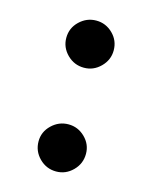

<svg xmlns="http://www.w3.org/2000/svg" viewBox="-84 -552 494 622"><g transform="rotate(15 162.5 -241.0)"><path d="M163 12Q130 12 106.5 -11.5Q83 -35 83 -68Q83 -100 107 -123Q131 -146 163 -146Q195 -146 218.5 -123Q242 -100 242 -68Q242 -35 218.5 -11.5Q195 12 163 12ZM163 -336Q130 -336 106.5 -359.5Q83 -383 83 -415Q83 -448 107 -471Q131 -494 163 -494Q195 -494 218.5 -471Q242 -448 242 -415Q242 -383 218.5 -359.5Q195 -336 163 -336Z"/></g></svg>

Font: Inclusive Sans SemiBold
Style: Regular
Weight: 600
Designer: Olivia King
Foundry: Olivia King
Version: Version 2.004